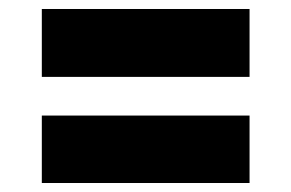

<svg xmlns="http://www.w3.org/2000/svg" viewBox="-20 -477 648 427"><path d="M73 -70V-220H535V-70ZM73 -306V-457H535V-306Z"/></svg>

Font: Farlight84_Sys_V01
Style: Bold
Weight: 700
Designer: Monotype Design Team, Nadine Chahine and Nizar Qandah
Foundry: Monotype Imaging Inc.
Version: Version 2.004;October 31, 2024;FontCreator 14.0.0.2814 64-bi